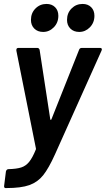

<svg xmlns="http://www.w3.org/2000/svg" viewBox="-20 -755 537 974"><path d="M1 187 10 115Q11 110 14.5 106.5Q18 103 23 103H24Q64 102 87.5 94.5Q111 87 128 66Q145 45 162 3Q163 1 162 -3L63 -498V-502Q63 -512 74 -512H169Q174 -512 177 -509Q180 -506 181 -502L235 -150Q235 -147 237.5 -147Q240 -147 241 -150L381 -502Q384 -512 396 -512H488Q494 -512 496 -508Q498 -504 495 -498L259 28Q227 99 199 134Q171 169 129 184Q87 199 13 199H7Q4 199 2 195.5Q0 192 1 187ZM320 -654Q320 -689 343 -712Q366 -735 399 -735Q426 -735 442.5 -718.5Q459 -702 459 -675Q459 -640 436 -616.5Q413 -593 382 -593Q354 -593 337 -610Q320 -627 320 -654ZM137 -654Q137 -689 160 -712Q183 -735 216 -735Q243 -735 259.5 -718.5Q276 -702 276 -675Q276 -640 253 -616.5Q230 -593 199 -593Q171 -593 154 -610Q137 -627 137 -654Z"/></svg>

Font: Barlow SemiBold
Style: Italic
Weight: 600
Italic angle: -7°
Designer: Jeremy Tribby
Foundry: Tribby Type
Version: Version 1.408